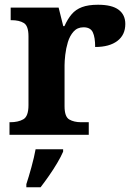

<svg xmlns="http://www.w3.org/2000/svg" viewBox="-20 -568 563 809"><path d="M20 0V-53H23Q57 -53 78.5 -65.5Q100 -78 100 -125V-415Q100 -459 80.5 -471Q61 -483 28 -483H25V-536H227L246.5 -458H251.6Q265 -488 282 -508Q299 -528 325.5 -538Q352 -548 393 -548Q451.6 -548 479.8 -526.9Q508 -505.8 508 -467Q508 -421 474.5 -395.5Q441 -370 381 -370Q381 -411 371 -432Q361 -453 332 -453Q306 -453 290 -435Q274 -417 266 -390.5Q258 -364 255 -337Q252 -310 252 -293V-120Q252 -76 272 -64.5Q292 -53 322 -53H354V0ZM91 208Q101 178 112.5 136Q124 94 130 61H246V71Q237 92 221 119Q205 146 186.5 172.5Q168 199 151 221H91Z"/></svg>

Font: Noto Serif Khojki
Style: Regular
Weight: 400
Designer: Juan Bruce
Version: Version 2.002